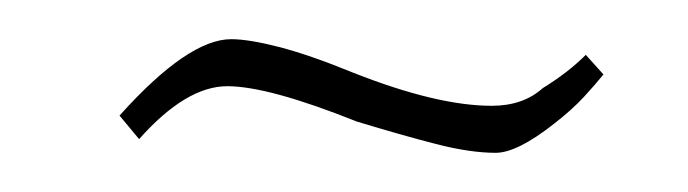

<svg xmlns="http://www.w3.org/2000/svg" viewBox="-20 -472 351 98"><path d="M233 -394Q220 -394 202.5 -398.5Q185 -403 162 -410Q117 -428 96 -428Q75 -428 51 -401L41 -413Q76 -452 98 -452Q107 -452 122.5 -448Q138 -444 160 -435Q203 -418 231 -418Q247 -418 257 -427Q270 -435 279 -444L288 -434Q284 -429 278 -422.5Q272 -416 263 -409Q244 -394 233 -394Z"/></svg>

Font: Ruthie
Style: Regular
Weight: 400
Designer: Robert E. Leuschke
Foundry: Robert E. Leuschke
Version: Version 1.012